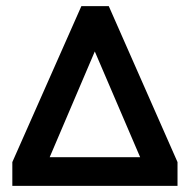

<svg xmlns="http://www.w3.org/2000/svg" viewBox="-20 -603 616 623"><path d="M20 0V-77L244 -583H333L556 -77V0ZM128 -62 89 -93H487L448 -62L252 -519H323Z"/></svg>

Font: Rokkitt
Style: Bold
Weight: 700
Designer: Vernon Adams
Foundry: Vernon Adams
Version: Version 3.103